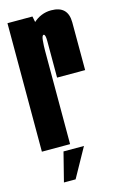

<svg xmlns="http://www.w3.org/2000/svg" viewBox="-118 -655 538 866"><g transform="rotate(-15 150.5 -222.5)"><path d="M161.2 -305Q161.2 -445 161.2 -476.1Q161.2 -507.2 152.6 -507.2Q144.6 -507.2 142.4 -482.8Q140.2 -458.2 140.2 -435.5L89.6 -442.5Q89.6 -535 127.4 -570.1Q165.1 -605.2 213.4 -605.2Q291.5 -605.2 291.9 -528.5Q292.2 -451.8 292.2 -305ZM8.5 0V-600H125.2L140.2 -524.1V0ZM68.6 159.9 103 24.1H198.5L123.1 159.9Z"/></g></svg>

Font: Anybody UltraCondensed Thin
Style: Regular
Weight: 100
Width: 1
Designer: Tyler Finck
Foundry: Etcetera Type Company
Version: Version 1.110